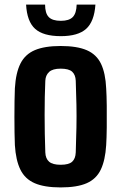

<svg xmlns="http://www.w3.org/2000/svg" viewBox="-20 -810 530 839"><path d="M245 9Q174 9 131.5 -9.5Q89 -28 69 -69Q49 -110 45 -176Q44 -198 43.5 -230.5Q43 -263 43 -299Q43 -335 43.5 -368Q44 -401 45 -424Q49 -492 69.5 -532.5Q90 -573 132.5 -591Q175 -609 245 -609Q317 -609 359.5 -590.5Q402 -572 421.5 -531Q441 -490 444 -424Q446 -394 446.5 -347Q447 -300 446.5 -253.5Q446 -207 444 -176Q440 -110 420.5 -69Q401 -28 359 -9.5Q317 9 245 9ZM245 -90Q281 -90 295.5 -103.5Q310 -117 311 -144Q313 -203 314 -253Q315 -303 314 -352Q313 -401 311 -457Q310 -483 295.5 -496.5Q281 -510 245 -510Q210 -510 194.5 -495.5Q179 -481 178 -457Q175 -390 175 -308Q175 -226 178 -144Q179 -117 194.5 -103.5Q210 -90 245 -90ZM94 -790H177Q177 -752 193 -735.5Q209 -719 246 -719Q282 -719 298 -735.5Q314 -752 315 -790H397Q392 -716 356.5 -684Q321 -652 246 -652Q169 -652 133.5 -684Q98 -716 94 -790Z"/></svg>

Font: Big Shoulders Text ExtraBold
Style: Regular
Weight: 800
Designer: Patric King
Foundry: XO Type Co
Version: Version 1.000; ttfautohint (v1.8.2)